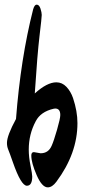

<svg xmlns="http://www.w3.org/2000/svg" viewBox="-20 -829 372 828"><path d="M155 -168Q189 -168 203 -201Q212 -221 226 -269.5Q240 -318 240 -333Q240 -361 218 -361Q215 -361 211 -360Q155 -347 134 -306Q104 -250 104 -184Q104 -152 111.5 -115Q119 -78 119 -68Q119 -28 96 -28Q71 -28 36 -128Q21 -171 15.5 -184Q10 -197 10 -213Q10 -244 49 -316Q69 -577 123 -789Q129 -809 138 -809Q149 -809 154.5 -792Q160 -775 160 -764.5Q160 -754 150.5 -674.5Q141 -595 130 -426Q183 -474 223 -474Q248 -474 266.5 -454.5Q285 -435 295 -406Q314 -349 314 -298Q314 -167 223 -45Q205 -21 186 -21Q161 -21 138 -74Q115 -127 115 -158Q115 -173 126 -173Z"/></svg>

Font: Ma Shan Zheng
Style: Regular
Weight: 400
Designer: ZhongQi
Foundry: ZhongQi
Version: Version 2.001